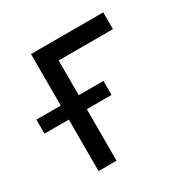

<svg xmlns="http://www.w3.org/2000/svg" viewBox="-167 -660 757 775"><g transform="rotate(-30 211.0 -272.5)"><path d="M275.6 -240.1H160.5V0H76.7V-240.1H-36.9V-305.4H76.7V-545.5H413.4V-467.3H160.5V-305.4H275.6Z"/></g></svg>

Font: Linik Sans
Style: Regular
Weight: 400
Designer: Rasmus Andersson (font), Marc Monis (original base), Kil Hyung-jin (Pretendard portions), Cristiano Sobral (main changes
Foundry: rsms
Version: Version 3.018;May 31, 2022;FontCreator 14.0.0.2814 64-bit; t